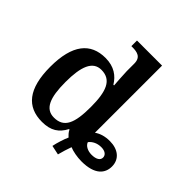

<svg xmlns="http://www.w3.org/2000/svg" viewBox="-216 -932 1185 1185"><g transform="rotate(45 377.0 -339.0)"><path d="M404 69 465 82C472 54 484 15 493 -9C518 2 561 10 598 10C715 10 754 -42 754 -101C754 -166 704 -203 634 -203C592 -203 559 -193 532 -174V-760H313V-711H321C365 -711 402 -703 402 -647V-582C402 -558 409 -464 409 -464H403C374 -512 328 -547 252 -547C122 -547 49 -460 49 -267C49 -75 122 10 253 10C331 10 373 -20 403 -77H407C414 -61 426 -49 438 -38C426 -13 410 38 404 69ZM287 -61C211 -61 182 -129 182 -267C182 -403 211 -477 286 -477C375 -477 402 -403 402 -268C402 -128 375 -61 287 -61ZM613 -63C580 -63 550 -78 542 -102C559 -124 587 -139 623 -139C657 -139 676 -123 676 -101C676 -78 654 -63 613 -63Z"/></g></svg>

Font: Noto Serif SemiBold
Style: Regular
Weight: 600
Designer: Monotype Design Team
Foundry: Monotype Imaging Inc.
Version: Version 2.013